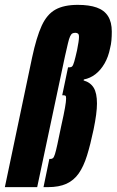

<svg xmlns="http://www.w3.org/2000/svg" viewBox="-39 -770 480 790"><path d="M-19 0 93 -533Q111 -617 132.5 -664Q154 -711 189 -730.5Q224 -750 281 -750Q328 -750 359 -739Q390 -728 405.5 -703.5Q421 -679 421 -640Q421 -621 419.5 -604Q418 -587 414 -572Q407 -536 391 -508.5Q375 -481 353.5 -464.5Q332 -448 306 -443L305 -439Q333 -431 346.5 -409Q360 -387 360 -344Q360 -324 356.5 -297.5Q353 -271 346 -237Q333 -175 319 -130Q305 -85 285 -56.5Q265 -28 234.5 -14Q204 0 158 0H140L164 -116H169Q175 -116 179 -119.5Q183 -123 187 -135.5Q191 -148 197 -175.5Q203 -203 213 -252Q224 -301 228.5 -327Q233 -353 233 -364Q233 -374 230.5 -376Q228 -378 221 -378H217L241 -493H247Q254 -493 258 -497Q262 -501 266.5 -516.5Q271 -532 278 -563Q282 -583 284 -596.5Q286 -610 286 -618Q286 -629 281.5 -632Q277 -635 271 -635Q264 -635 259 -632.5Q254 -630 249.5 -620.5Q245 -611 240.5 -591.5Q236 -572 228 -537L114 0Z"/></svg>

Font: Saira ExtraCondensed Black
Style: Italic
Weight: 900
Width: 2
Italic angle: -12°
Designer: Hector Gatti with collaboration of the Omnibus-Type team
Foundry: Omnibus-Type
Version: Version 1.101